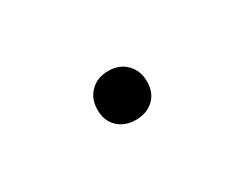

<svg xmlns="http://www.w3.org/2000/svg" viewBox="-28 -152 308 242"><g transform="rotate(-30 125.5 -31.5)"><path d="M152 -5.5Q142 4 126 4Q110 4 100 -5.5Q90 -15 90 -31Q90 -47 100 -57Q110 -67 126 -67Q142 -67 152 -57Q162 -47 162 -31Q162 -15 152 -5.5Z"/></g></svg>

Font: EauTest Light
Style: Regular
Weight: 300
Designer: Christian Thalmann (Catharsis Fonts)
Version: Version 0.001;PS 000.001;hotconv 1.0.88;makeotf.lib2.5.64775